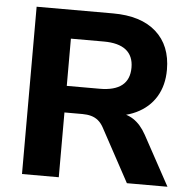

<svg xmlns="http://www.w3.org/2000/svg" viewBox="-51 -756 798 806"><g transform="rotate(5 348.0 -352.5)"><path d="M71 0V-705H393Q511 -705 575 -648Q639 -591 639 -489Q639 -423 610 -375Q581 -327 526.5 -301Q472 -275 393 -275L401 -292H442Q484 -292 515.5 -271.5Q547 -251 570 -209L684 0H513L391 -225Q381 -243 368 -253.5Q355 -264 338.5 -268.5Q322 -273 302 -273H226V0ZM226 -385H365Q427 -385 458.5 -410Q490 -435 490 -485Q490 -534 458.5 -559Q427 -584 365 -584H226Z"/></g></svg>

Font: Nunito Sans 12pt ExtraLight ExtraBold
Style: Regular
Weight: 800
Version: Version 3.101;gftools[0.9.27]